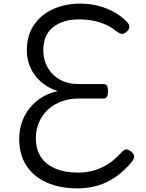

<svg xmlns="http://www.w3.org/2000/svg" viewBox="-20 -1021 806 1060"><path d="M409 19Q310 19 237.5 -13.5Q165 -46 125.5 -107Q86 -168 86 -254Q86 -303 101 -346.5Q116 -390 144.5 -425Q173 -460 212 -484Q251 -508 299 -518Q246 -535 207.5 -568Q169 -601 148.5 -646.5Q128 -692 128 -743Q128 -791 141.5 -830.5Q155 -870 181 -901.5Q207 -933 243.5 -955Q280 -977 325 -989Q370 -1001 421 -1001Q471 -1001 516 -990.5Q561 -980 601.5 -959Q642 -938 675 -906Q695 -888 694.5 -872.5Q694 -857 676 -843Q662 -832 650 -834.5Q638 -837 621 -849Q595 -871 563.5 -885Q532 -899 496 -906.5Q460 -914 418 -914Q371 -914 334 -902.5Q297 -891 271 -869.5Q245 -848 232 -816.5Q219 -785 219 -745Q219 -691 243 -648.5Q267 -606 310.5 -581.5Q354 -557 411 -557H549Q564 -557 570 -548.5Q576 -540 576 -517Q576 -495 570 -486Q564 -477 549 -477H415Q363 -477 319.5 -461Q276 -445 244.5 -415.5Q213 -386 195.5 -346Q178 -306 178 -259Q178 -197 205.5 -155Q233 -113 285.5 -90.5Q338 -68 410 -68Q454 -68 494.5 -79Q535 -90 573 -113Q611 -136 646 -175Q661 -192 672.5 -195.5Q684 -199 699 -188Q718 -174 720.5 -160.5Q723 -147 707 -127Q668 -79 621 -46Q574 -13 521 3Q468 19 409 19Z"/></svg>

Font: Playwrite PL
Style: Regular
Weight: 400
Designer: Veronika Burian, José Scaglione
Foundry: TypeTogether
Version: Version 1.002